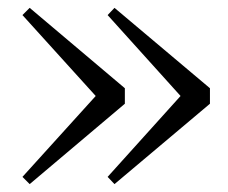

<svg xmlns="http://www.w3.org/2000/svg" viewBox="-20 -519 580 489"><path d="M271.6 -499 514.7 -294.3V-254.8L271.6 -50.1L254.1 -68.5L459 -295.8V-253.3L254.1 -480.6ZM55.6 -499 298 -294.3V-254.8L55.6 -50.1L37.2 -68.5L243 -295.8V-253.3L37.2 -480.6Z"/></svg>

Font: Noto Serif HK ExtraLight
Style: Regular
Weight: 200
Designer: Ryoko NISHIZUKA 西塚涼子 (kana & ideographs); Frank Grießhammer (Latin, Greek & Cyrillic); Wenlong ZHANG 张文龙 (bopomofo); San
Foundry: Adobe
Version: Version 2.002-H1;hotconv 1.1.0;makeotfexe 2.6.0